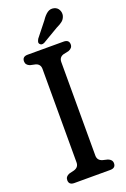

<svg xmlns="http://www.w3.org/2000/svg" viewBox="-167 -931 645 984"><g transform="rotate(-20 156.0 -439.5)"><path d="M207 -95.5Q207 -69 233.5 -61L260.5 -54.5Q283.5 -46 283.5 -26Q283.5 0 253.5 0H58Q28.5 0 28.5 -26Q28.5 -46 50.5 -54.5L77.5 -61Q104.5 -69 104.5 -95.5V-605.5Q104.5 -631 80.5 -639L50.5 -645.5Q28.5 -654 28.5 -674Q28.5 -700 58 -700H253.5Q283.5 -700 283.5 -674Q283.5 -654 260.5 -645.5L230.5 -639Q207 -631 207 -605.5ZM198.5 -836Q214 -859.5 230.2 -871Q246.5 -882.5 266.5 -877.5Q284 -873 291.8 -857.5Q299.5 -842 295.5 -825.5Q290.5 -808.5 278.5 -798.8Q266.5 -789 245 -779L158.5 -728Q142.5 -720.5 133.5 -731.5Q129 -737.5 131 -744.5Q133 -751.5 137 -758.5Z"/></g></svg>

Font: Fraunces 144pt S100
Style: Regular
Weight: 400
Version: Version 1.000; ttfautohint (v1.8.3)